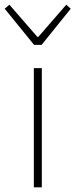

<svg xmlns="http://www.w3.org/2000/svg" viewBox="-38 -797 321 817"><path d="M2 -777 -18 -760 107 -606H139L263 -760L244 -777L125 -640H121ZM140 -507H106V0H140Z"/></svg>

Font: Spoqa Han Sans Neo Thin
Style: Regular
Weight: 100
Designer: [Spoqa Han Sans Neo] Dong-huui Kim  Younghwa Kang  Yujin Lee  [Noto Sans] Ryoko NISHIZUKA  (kana & ideographs); Paul D. 
Foundry: Spoqa (http://www.spoqa-han-sans.com)
Version: Version 1.100;hotconv 1.0.109;makeotfexe 2.5.65596